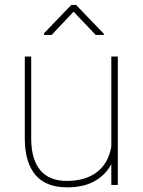

<svg xmlns="http://www.w3.org/2000/svg" viewBox="-20 -761 587 790"><path d="M438 0V-85.4Q414.6 -41.5 369.6 -15.9Q324.7 9.8 255.9 9.8Q169.4 9.8 126.2 -40.8Q83 -91.3 82 -188V-528.3H108.4V-187Q109.4 -103 146.5 -59.8Q183.6 -16.6 254.9 -16.6Q330.6 -16.6 377.9 -52.2Q425.3 -87.9 438 -156.7V-528.3H464.8V0ZM407.2 -622.1V-617.2H374L282.7 -712.9L192.4 -617.2H161.1V-624L273.4 -740.7H293Z"/></svg>

Font: RobotoDraft Thin
Style: Regular
Weight: 250
Version: Version 2.001153; 2014